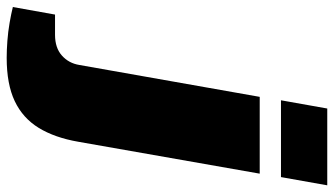

<svg xmlns="http://www.w3.org/2000/svg" viewBox="-382 -538 975 560"><g transform="rotate(90 105.0 -257.5)"><path d="M117 -590 141 -725H365L341 -590ZM-7 210Q-29 210 -56 208Q-83 206 -109 201.5Q-135 197 -155 192L-133 69H-74Q-36 69 -13.5 49Q9 29 14 -2L107 -528H331L238 1Q226 70 197.5 116.5Q169 163 119.5 186.5Q70 210 -7 210Z"/></g></svg>

Font: Archivo Expanded Black
Style: Italic
Weight: 900
Width: 7
Italic angle: -10°
Designer: Hector Gatti
Foundry: Omnibus-Type
Version: Version 2.001